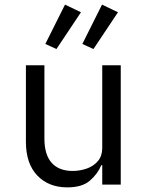

<svg xmlns="http://www.w3.org/2000/svg" viewBox="-20 -798 640 830"><path d="M422 -84H418Q402 -46 368.5 -17Q335 12 271 12Q190 12 141 -39.5Q92 -91 92 -185V-516H172V-199Q172 -129 203.5 -94Q235 -59 294 -59Q326 -59 355.5 -69.5Q385 -80 403.5 -102Q422 -124 422 -158V-516H502V0H422ZM224 -586 176 -608 261 -778 330 -745ZM384 -586 336 -608 421 -778 490 -745Z"/></svg>

Font: Lilex Nerd Font
Style: Regular
Weight: 400
Designer: Mike Abbink, Paul van der Laan, Pieter van Rosmalen, Mikhael Khrustik
Foundry: Mikhael Khrustik
Version: Version 2.400; ttfautohint (v1.8.4.7-5d5b);Nerd Fonts 3.3.0